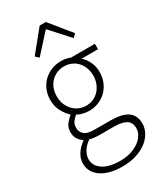

<svg xmlns="http://www.w3.org/2000/svg" viewBox="-237 -821 960 1136"><g transform="rotate(-30 243.5 -253.0)"><path d="M249 231Q158 231 105 195Q52 159 52 98Q52 66 71 36Q90 6 123 -18V-22Q105 -33 93 -52Q81 -71 81 -99Q81 -131 99 -153.5Q117 -176 133 -187V-191Q110 -211 91.5 -245Q73 -279 73 -323Q73 -360 86 -391Q99 -422 122 -444.5Q145 -467 176 -479.5Q207 -492 242 -492Q262 -492 278 -488.5Q294 -485 305 -480H468V-443H356Q379 -423 394 -391.5Q409 -360 409 -322Q409 -285 396 -254Q383 -223 360.5 -200.5Q338 -178 307.5 -165.5Q277 -153 242 -153Q222 -153 200.5 -158Q179 -163 162 -173Q146 -160 134.5 -144Q123 -128 123 -104Q123 -78 142 -59.5Q161 -41 215 -41H318Q399 -41 437.5 -14.5Q476 12 476 69Q476 100 460 129.5Q444 159 414.5 181.5Q385 204 343 217.5Q301 231 249 231ZM242 -188Q267 -188 289.5 -197.5Q312 -207 329 -225Q346 -243 356 -268Q366 -293 366 -323Q366 -353 356 -378Q346 -403 329.5 -420Q313 -437 290 -446.5Q267 -456 242 -456Q216 -456 193.5 -446.5Q171 -437 154 -420Q137 -403 127 -378.5Q117 -354 117 -323Q117 -293 127 -268Q137 -243 154.5 -225Q172 -207 194.5 -197.5Q217 -188 242 -188ZM254 195Q294 195 327 184.5Q360 174 383 157Q406 140 418.5 118.5Q431 97 431 74Q431 34 402.5 17.5Q374 1 320 1H217Q209 1 192.5 -0.5Q176 -2 157 -7Q124 16 109 42Q94 68 94 94Q94 139 135.5 167Q177 195 254 195ZM122 -593 239 -737H281L398 -593L376 -572L262 -698H258L144 -572Z"/></g></svg>

Font: hySource Sans Pro Light
Style: Regular
Weight: 300
Designer: Paul D. Hunt
Foundry: Adobe Systems Incorporated
Version: Version 2.021;PS 2.000;hotconv 1.0.86;makeotf.lib2.5.63406